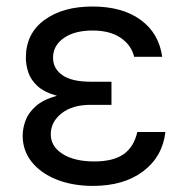

<svg xmlns="http://www.w3.org/2000/svg" viewBox="-20 -573 584 602"><path d="M271.3 9.9Q208.1 9.9 158.2 -9.8Q108.3 -29.5 79.7 -65Q51.1 -100.5 51.1 -147.7Q51.1 -170.1 59.8 -194.4Q68.5 -218.8 91.8 -239.7Q115.1 -260.7 158.4 -272.7Q117.9 -284.1 96.9 -303.8Q76 -323.5 68.5 -346.8Q61.1 -370 61.1 -392Q61.1 -467.7 119 -510.1Q176.8 -552.6 269.9 -552.6Q363.3 -552.6 420.8 -510.8Q478.3 -469.1 488.6 -394.9H400.6Q391.7 -431.8 358.3 -454.5Q324.9 -477.3 269.9 -477.3Q213.8 -477.3 180 -453.7Q146.3 -430 146.3 -392Q146.3 -358 175.6 -337.4Q204.9 -316.8 264.2 -316.8H329.5V-244.3H264.2Q206.7 -244.3 172.9 -217.5Q139.2 -190.7 139.2 -152Q139.2 -113.6 176.5 -90.2Q213.8 -66.8 275.6 -66.8Q335.2 -66.8 367.5 -89.5Q399.9 -112.2 410.5 -159.1H498.6Q489.7 -82 429 -36Q368.3 9.9 271.3 9.9Z"/></svg>

Font: Linik Sans
Style: Regular
Weight: 400
Designer: Rasmus Andersson (font), Marc Monis (original base), Kil Hyung-jin (Pretendard portions), Cristiano Sobral (main changes
Foundry: rsms
Version: Version 3.018;May 31, 2022;FontCreator 14.0.0.2814 64-bit; t